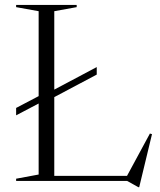

<svg xmlns="http://www.w3.org/2000/svg" viewBox="-20 -735 650 780"><path d="M545.5 25.5H542L496.5 0H45.5V-9L137 -26V-314.5L45.5 -266.5V-296.5L137 -344.5V-689.5L45.5 -706V-715H291.5V-706L200.5 -689.5V-371L373 -462.5V-432L200.5 -340.5V-20.5H496L589 -192.5L597.5 -190Z"/></svg>

Font: Newsreader 72pt Light
Style: Regular
Weight: 300
Designer: Hugues Gentile
Foundry: Production Type
Version: Version 1.003; ttfautohint (v1.8.3)